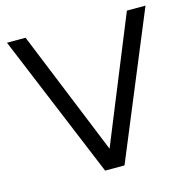

<svg xmlns="http://www.w3.org/2000/svg" viewBox="-106 -827 926 931"><g transform="rotate(-15 357.0 -361.0)"><path d="M611.4 -722H704.8L406 0H317.4ZM9.4 -722H102.8L396.4 0H308.6Z"/></g></svg>

Font: 寒蝉端黑体 Light
Style: Regular
Weight: 300
Designer: ChillDuanSans {Warren2060}; 
Source Han Sans {Ryoko NISHIZUKA 西塚涼子 (kana, bopomofo & ideographs); Paul D. Hunt (Latin, G
Foundry: ChillType&Adobe
Version: Version 1.300;Glyphs 3.3 (3306)